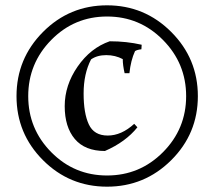

<svg xmlns="http://www.w3.org/2000/svg" viewBox="-20 -686 805 721"><path d="M484 -221 496 -208Q452 -153 374 -119Q299 -119 261 -164Q223 -209 223 -287.5Q223 -366 271.5 -436Q320 -506 392 -531Q455 -531 512 -518L511 -501Q494 -499 487 -494Q471 -459 466 -411H448Q441 -441 441 -464Q413 -479 379 -479Q345 -479 322 -463Q294 -409 294 -335Q294 -261 313.5 -219Q333 -177 384.5 -177Q436 -177 484 -221ZM141.5 -84.5Q42 -184 42 -325Q42 -466 141.5 -566Q241 -666 382 -666Q523 -666 623 -566Q723 -466 723 -325Q723 -184 623 -84.5Q523 15 382 15Q241 15 141.5 -84.5ZM172.5 -536Q86 -448 86 -325Q86 -202 172.5 -114.5Q259 -27 382 -27Q505 -27 592 -114.5Q679 -202 679 -325Q679 -448 592 -536Q505 -624 382 -624Q259 -624 172.5 -536Z"/></svg>

Font: Almendra
Style: Regular
Weight: 400
Designer: Ana Sanfelippo
Foundry: Ana Sanfelippo
Version: Version 1.004